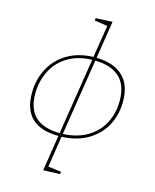

<svg xmlns="http://www.w3.org/2000/svg" viewBox="-142 -860 961 1187"><g transform="rotate(15 338.5 -266.5)"><path d="M307 3 276 202 360 213 358 228 251 232 287 3Q60 1 60 -210Q60 -296 96.5 -366.5Q133 -437 203 -479.5Q273 -522 370 -525L403 -732L319 -745L321 -760L428 -765L390 -525Q500 -523 559 -468Q618 -413 618 -306Q618 -223 582.5 -154.5Q547 -86 476.5 -43.5Q406 -1 307 3ZM387 -506 310 -16Q401 -20 465.5 -58.5Q530 -97 563.5 -161Q597 -225 597 -304Q597 -404 543.5 -454Q490 -504 387 -506ZM290 -16 367 -506Q274 -503 209.5 -462.5Q145 -422 113 -356Q81 -290 81 -212Q81 -18 290 -16Z"/></g></svg>

Font: Bitter Pro Thin
Style: Italic
Weight: 250
Italic angle: -9°
Designer: Sol Matas, and Bitter project Authors
Foundry: Sol Matas
Version: Version 1.010